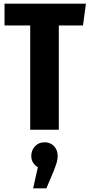

<svg xmlns="http://www.w3.org/2000/svg" viewBox="-20 -713 492 1055"><path d="M452.1 -692.9 436 -573.2H303.2V0H146V-573.2H4.9V-692.9ZM225.1 68.8Q256.8 68.8 276.9 90.1Q296.9 111.3 296.9 144Q296.9 161.6 292.2 178Q287.6 194.3 274.9 227.1L234.9 321.8H162.1L188 206.1Q151.9 183.6 151.9 144Q151.9 112.3 172.4 90.6Q192.9 68.8 225.1 68.8Z"/></svg>

Font: Fira Sans Compressed
Style: Bold
Weight: 700
Width: 1
Designer: Carrois Corporate & Edenspiekermann AG
Foundry: Carrois Corporate GbR & Edenspiekermann AG
Version: Version 4.203;PS 004.203;hotconv 1.0.88;makeotf.lib2.5.64775